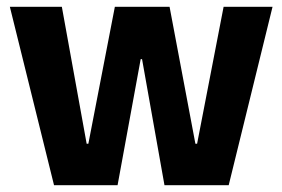

<svg xmlns="http://www.w3.org/2000/svg" viewBox="-20 -545 831 565"><path d="M139 0 9 -525H162L235 -122H240L318 -525H479L555 -122H560L638 -525H782L653 0H464L398 -371H394L326 0Z"/></svg>

Font: Bricolage Grotesque 48pt Bricolage Grotesque 48pt Regular
Style: Bold
Weight: 700
Designer: Mathieu Triay
Foundry: Atelier Triay
Version: Version 1.000; ttfautohint (v1.8.4.7-5d5b);gftools[0.9.32]